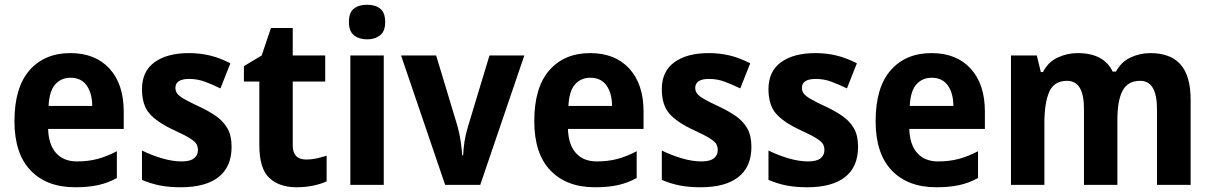

<svg xmlns="http://www.w3.org/2000/svg" viewBox="-20 -780 5112 810"><path d="M277 -556Q382 -556 442 -490.5Q502 -425 502 -309V-236H183Q185 -170 216.5 -134.5Q248 -99 305 -99Q352 -99 391.5 -109.5Q431 -120 473 -142V-29Q435 -8 393.5 1Q352 10 297 10Q177 10 109 -61Q41 -132 41 -269Q41 -411 104.5 -483.5Q168 -556 277 -556ZM277 -452Q238 -452 213 -424Q188 -396 185 -333H369Q369 -386 346 -419Q323 -452 277 -452Z M957 -161Q957 -76 902 -33Q847 10 743 10Q693 10 655 2.5Q617 -5 579 -21V-145Q617 -126 662 -112.5Q707 -99 746 -99Q782 -99 798.5 -112Q815 -125 815 -147Q815 -160 809.5 -171Q804 -182 782 -196Q760 -210 712 -232Q643 -264 611 -300.5Q579 -337 579 -404Q579 -479 632 -517.5Q685 -556 777 -556Q823 -556 865 -546Q907 -536 952 -513L910 -407Q875 -424 844 -435.5Q813 -447 778 -447Q720 -447 720 -409Q720 -397 727 -386.5Q734 -376 755 -363.5Q776 -351 819 -331Q860 -312 891 -290.5Q922 -269 939.5 -238.5Q957 -208 957 -161Z M1272 -107Q1294 -107 1314.5 -111.5Q1335 -116 1358 -123V-15Q1335 -4 1301.5 3Q1268 10 1231 10Q1158 10 1116 -29.5Q1074 -69 1074 -168V-436H1009V-501L1084 -546L1123 -662H1215V-546H1352V-436H1215V-166Q1215 -107 1272 -107Z M1529 -760Q1563 -760 1584 -743.5Q1605 -727 1605 -687Q1605 -648 1583.5 -631Q1562 -614 1529 -614Q1495 -614 1473.5 -631Q1452 -648 1452 -687Q1452 -727 1473 -743.5Q1494 -760 1529 -760ZM1599 -546V0H1458V-546Z M1858 0 1672 -546H1820L1910 -248Q1919 -215 1923.5 -184.5Q1928 -154 1930 -125H1934Q1935 -152 1939.5 -182Q1944 -212 1954 -245L2045 -546H2192L2006 0Z M2470 -556Q2575 -556 2635 -490.5Q2695 -425 2695 -309V-236H2376Q2378 -170 2409.5 -134.5Q2441 -99 2498 -99Q2545 -99 2584.5 -109.5Q2624 -120 2666 -142V-29Q2628 -8 2586.5 1Q2545 10 2490 10Q2370 10 2302 -61Q2234 -132 2234 -269Q2234 -411 2297.5 -483.5Q2361 -556 2470 -556ZM2470 -452Q2431 -452 2406 -424Q2381 -396 2378 -333H2562Q2562 -386 2539 -419Q2516 -452 2470 -452Z M3150 -161Q3150 -76 3095 -33Q3040 10 2936 10Q2886 10 2848 2.5Q2810 -5 2772 -21V-145Q2810 -126 2855 -112.5Q2900 -99 2939 -99Q2975 -99 2991.5 -112Q3008 -125 3008 -147Q3008 -160 3002.5 -171Q2997 -182 2975 -196Q2953 -210 2905 -232Q2836 -264 2804 -300.5Q2772 -337 2772 -404Q2772 -479 2825 -517.5Q2878 -556 2970 -556Q3016 -556 3058 -546Q3100 -536 3145 -513L3103 -407Q3068 -424 3037 -435.5Q3006 -447 2971 -447Q2913 -447 2913 -409Q2913 -397 2920 -386.5Q2927 -376 2948 -363.5Q2969 -351 3012 -331Q3053 -312 3084 -290.5Q3115 -269 3132.5 -238.5Q3150 -208 3150 -161Z M3600 -161Q3600 -76 3545 -33Q3490 10 3386 10Q3336 10 3298 2.5Q3260 -5 3222 -21V-145Q3260 -126 3305 -112.5Q3350 -99 3389 -99Q3425 -99 3441.5 -112Q3458 -125 3458 -147Q3458 -160 3452.5 -171Q3447 -182 3425 -196Q3403 -210 3355 -232Q3286 -264 3254 -300.5Q3222 -337 3222 -404Q3222 -479 3275 -517.5Q3328 -556 3420 -556Q3466 -556 3508 -546Q3550 -536 3595 -513L3553 -407Q3518 -424 3487 -435.5Q3456 -447 3421 -447Q3363 -447 3363 -409Q3363 -397 3370 -386.5Q3377 -376 3398 -363.5Q3419 -351 3462 -331Q3503 -312 3534 -290.5Q3565 -269 3582.5 -238.5Q3600 -208 3600 -161Z M3910 -556Q4015 -556 4075 -490.5Q4135 -425 4135 -309V-236H3816Q3818 -170 3849.5 -134.5Q3881 -99 3938 -99Q3985 -99 4024.5 -109.5Q4064 -120 4106 -142V-29Q4068 -8 4026.5 1Q3985 10 3930 10Q3810 10 3742 -61Q3674 -132 3674 -269Q3674 -411 3737.5 -483.5Q3801 -556 3910 -556ZM3910 -452Q3871 -452 3846 -424Q3821 -396 3818 -333H4002Q4002 -386 3979 -419Q3956 -452 3910 -452Z M4833 -556Q4918 -556 4960.5 -508Q5003 -460 5003 -358V0H4861V-320Q4861 -439 4790 -439Q4738 -439 4716 -397.5Q4694 -356 4694 -275V0H4553V-321Q4553 -439 4482 -439Q4427 -439 4406.5 -392.5Q4386 -346 4386 -259V0H4245V-546H4354L4371 -476H4380Q4402 -519 4442.5 -537.5Q4483 -556 4526 -556Q4637 -556 4674 -478H4688Q4710 -519 4749.5 -537.5Q4789 -556 4833 -556Z"/></svg>

Font: Noto Sans Tamil SemiCondensed
Style: Bold
Weight: 700
Width: 4
Designer: Jelle Bosma - Monotype Design Team
Foundry: Monotype Imaging Inc.
Version: Version 2.004; ttfautohint (v1.8.4.7-5d5b)